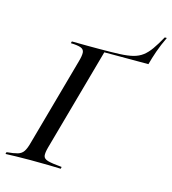

<svg xmlns="http://www.w3.org/2000/svg" viewBox="-124 -784 781 871"><g transform="rotate(15 266.5 -349.0)"><path d="M-18.5 0 -16.1 -8.9Q17.7 -12.1 35.5 -17.3Q53.2 -22.6 62.5 -36.7Q71.8 -50.8 79 -78.2L194.4 -492.7Q202.4 -521 201.2 -535.5Q200 -550 185.1 -555.6Q170.2 -561.3 137.9 -562.1L140.3 -571Q154 -571 172.6 -570.6Q191.1 -570.2 215.7 -570.2Q240.3 -570.2 269.4 -570.2Q325 -570.2 363.3 -571.8Q401.6 -573.4 427 -579.8Q452.4 -586.3 471 -600.4Q489.5 -614.5 506 -637.9Q522.6 -661.3 542.7 -697.6H552.4Q533.9 -658.9 522.2 -625.4Q510.5 -591.9 502.4 -561.3H295.2L160.5 -78.2Q153.2 -51.6 155.2 -37.9Q157.3 -24.2 177 -18.5Q196.8 -12.9 242.7 -8.9L241.1 0Q220.2 -0.8 183.9 -1.6Q147.6 -2.4 99.2 -2.4Q59.7 -2.4 30.2 -1.6Q0.8 -0.8 -18.5 0Z"/></g></svg>

Font: Playfair 144pt
Style: Italic
Weight: 400
Italic angle: -15.6°
Designer: Claus Eggers Sørensen
Foundry: Claus Eggers Sørensen
Version: Version 2.001;gftools[0.9.30]